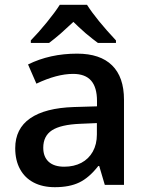

<svg xmlns="http://www.w3.org/2000/svg" viewBox="-20 -776 619 806"><path d="M419.9 0 396.5 -79.1H392.6Q354 -29.8 312.7 -10Q271.5 9.8 210.4 9.8Q158.7 9.8 121.3 -9.8Q84 -29.3 64 -66.2Q43.9 -103 43.9 -153.8Q43.9 -235.8 106.7 -279.3Q169.4 -322.8 290.5 -326.7L387.2 -329.6V-352.1Q387.2 -409.2 362.5 -437.5Q337.9 -465.8 286.6 -465.8Q219.2 -465.8 132.8 -424.8L97.7 -505.4Q189.5 -550.8 303.7 -550.8Q400.4 -550.8 450.4 -501.7Q500.5 -452.6 500.5 -357.4V0ZM386.7 -211.4V-259.3L316.4 -256.3Q234.9 -252.9 198.2 -229Q161.6 -205.1 161.6 -155.8Q161.6 -117.7 184.3 -96.9Q207 -76.2 249.5 -76.2Q290.5 -76.2 321.5 -92.5Q352.5 -108.9 369.6 -139.6Q386.7 -170.4 386.7 -211.4ZM231 -755.9H345.2Q384.8 -693.8 466.8 -606.4V-595.7H391.1Q374 -607.9 339.8 -636.2Q305.7 -666.5 288.1 -684.1Q261.2 -658.7 235.8 -636.2Q207.5 -611.8 186 -595.7H109.4V-606.4Q141.1 -638.7 176.3 -681.9Q211.4 -725.1 231 -755.9Z"/></svg>

Font: Viking Open Sans Light
Style: Bold
Weight: 600
Foundry: Ascender Corporation
Version: Version 2.001